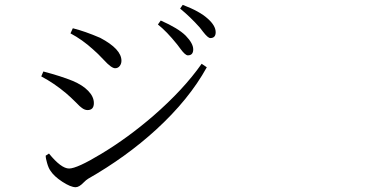

<svg xmlns="http://www.w3.org/2000/svg" viewBox="-20 -783 1540 802"><path d="M295.9 -1Q275.4 -1 240.2 -23.9Q205.1 -46.9 190.4 -70.3Q182.6 -81.1 176.8 -101.6Q170.9 -121.1 170.9 -132.8L184.6 -141.6Q235.4 -79.1 268.6 -79.1Q301.8 -79.1 403.3 -140.6Q513.7 -207 620.1 -298.8Q747.1 -409.2 822.3 -516.6L843.8 -502Q769.5 -367.2 631.8 -241.2Q506.8 -127 347.7 -36.1Q340.8 -32.2 329.1 -20.5Q310.5 -1 295.9 -1ZM345.7 -323.2Q334 -323.2 322.3 -332Q314.5 -336.9 297.9 -354.5Q273.4 -378.9 255.9 -393.6Q206.1 -435.5 152.3 -463.9L161.1 -484.4Q235.4 -464.8 283.2 -445.3Q325.2 -427.7 348.6 -403.3Q372.1 -378.9 372.1 -352.5Q372.1 -323.2 345.7 -323.2ZM460.9 -498Q445.3 -498 414.1 -532.2Q387.7 -560.5 369.1 -576.2Q324.2 -617.2 274.4 -643.6L284.2 -665Q335 -652.3 398.4 -625Q487.3 -578.1 487.3 -529.3Q487.3 -516.6 480 -507.3Q472.7 -498 460.9 -498ZM764.6 -551.8Q753.9 -551.8 734.4 -578.1Q727.5 -587.9 722.7 -593.8Q721.7 -594.7 719.7 -597.7Q675.8 -652.3 639.6 -680.7L651.4 -697.3Q724.6 -665 755.9 -633.8Q787.1 -601.6 787.1 -576.7Q787.1 -551.8 764.6 -551.8ZM858.4 -624Q848.6 -624 828.1 -650.4Q819.3 -662.1 814.5 -668Q775.4 -711.9 732.4 -747.1L743.2 -762.7Q813.5 -736.3 847.7 -705.1Q880.9 -675.8 880.9 -648.4Q880.9 -624 858.4 -624Z"/></svg>

Font: Bpmf GenRyu Min R
Style: R
Weight: 400
Foundry: But Ko
Version: Version 1.320